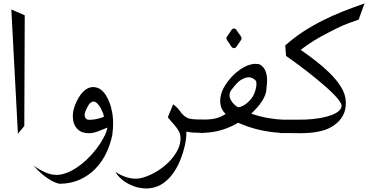

<svg xmlns="http://www.w3.org/2000/svg" viewBox="-20 -762 2106 1099"><path d="M121.6 -674.3 119.1 -40.5 82.5 3.4 44.9 -708Z M548.3 -13.2Q526.9 -3.4 502.4 -0.5Q494.6 0.5 487.3 0.5Q472.2 0.5 454.3 -4.4Q436.5 -9.3 419.9 -26.9Q417.5 -30.3 415.3 -33.2Q413.1 -36.1 410.6 -40Q401.9 -54.7 398.9 -71.8Q397 -84.5 397 -98.1V-106.9Q398.4 -124.5 403.6 -142.8Q408.7 -161.1 417 -178.2Q428.7 -203.1 441.4 -220Q454.1 -236.8 467.3 -247.1Q489.7 -263.7 513.7 -263.7Q519 -263.7 524.4 -262.7Q550.8 -259.3 572.8 -234.9Q598.6 -205.1 615.2 -149.9Q619.6 -132.8 622.8 -114Q626 -95.2 627 -75.2Q627.4 -65.4 627.4 -55.2Q627.4 -44.9 626.7 -29.5Q626 -14.2 623 7.8L622.6 11.2Q611.3 66.4 587.2 116.2Q563 166 526.1 203.9Q489.3 241.7 439.5 264.9Q389.6 288.1 326.7 290H325.2Q315.4 290 298.3 283.4Q281.2 276.9 260 263.4Q238.8 250 216.1 230.5Q193.4 210.9 172.4 185.5Q205.1 209.5 233.9 222.2Q261.2 234.9 286.1 237.8Q294.9 239.3 303.7 239.3Q326.7 239.3 355.7 229.5Q384.8 219.7 417.2 198.5Q449.7 177.2 479.7 148.2Q509.8 119.1 533.4 87.9Q557.1 56.6 573.5 25.4Q589.8 -5.9 595.2 -31.7ZM574.7 -94.2V-95.2Q574.7 -97.2 573.2 -103Q571.8 -108.9 567.9 -118.4Q564 -127.9 558.3 -138.9Q552.7 -149.9 545.9 -159.2Q539.1 -168.5 531 -174.8Q522.9 -181.2 514.4 -180.9Q505.9 -180.7 496.8 -172.9Q487.8 -165 479 -146.5Q475.1 -138.2 470.9 -129.2Q466.8 -120.1 465.3 -111.3Q464.4 -107.4 464.4 -103.5Q464.4 -99.1 466.1 -92.8Q467.8 -86.4 476.6 -79.1Q483.9 -76.2 494.6 -76.2Q505.4 -76.2 516.8 -77.9Q528.3 -79.6 539.6 -82.3Q550.8 -85 559.3 -87.6Q567.9 -90.3 572.3 -92.3Q575.2 -93.8 575.2 -94.2Z M1143.6 -2.4Q1130.9 -2 1119.6 -2Q1103 -2 1084.2 -3.2Q1065.4 -4.4 1046.9 -8.8V-4.9Q1046.9 31.7 1038.1 70.8Q1029.3 110.4 1012.9 151.9Q996.6 193.4 971.9 228.5Q947.3 263.7 913.1 287.6Q878.9 311.5 834.5 315.9Q826.2 316.9 817.9 316.9Q799.8 316.9 775.6 312.3Q751.5 307.6 724.9 295.2Q698.2 282.7 676 263.9Q653.8 245.1 640.6 221.7Q662.6 236.3 683.1 244.9Q703.6 253.4 723.1 257.3Q739.3 260.7 755.4 260.7Q778.3 260.7 800.3 253.9Q841.3 241.2 878.4 218.5Q915.5 195.8 944.3 167.2Q973.1 138.7 991.5 106.4Q1009.8 74.2 1012.7 43Q1013.2 35.6 1013.2 28.8Q1013.2 17.1 1010.3 5.4Q1007.3 -6.3 998 -20.5Q988.8 -34.7 974.4 -50.8Q960 -66.9 940.4 -90.3Q948.2 -108.9 955.8 -127.7Q963.4 -146.5 971.2 -165Q986.8 -153.8 998.5 -140.6Q1010.3 -127.4 1019.5 -112.8Q1027.8 -104 1035.4 -98.1Q1043 -92.3 1050.3 -88.4Q1064.5 -81.1 1085.9 -79.6Q1103 -78.1 1128.9 -78.1H1142.6Q1143.1 -59.1 1143.1 -40.3Q1143.1 -21.5 1143.6 -2.4Z M1315.9 -598.6Q1318.4 -599.1 1320.3 -599.1Q1323.2 -599.1 1326.7 -597.2Q1330.1 -595.2 1333.3 -591.1Q1336.4 -586.9 1339.1 -582Q1341.8 -577.1 1344.7 -573.7Q1349.1 -567.4 1355 -559.6Q1360.8 -551.8 1362.8 -544.4V-542.5Q1362.8 -538.6 1360.6 -534.7Q1358.4 -530.8 1355.5 -526.9L1335.9 -498Q1333.5 -493.7 1330.3 -490.5Q1327.1 -487.3 1323.2 -486.8Q1321.3 -486.3 1319.3 -486.3Q1316.4 -486.3 1312.7 -488Q1309.1 -489.7 1305.4 -493.7Q1301.8 -497.6 1298.8 -502.7Q1295.9 -507.8 1293.9 -511.7Q1290 -518.1 1283.9 -525.6Q1277.8 -533.2 1276.4 -540.5Q1275.9 -542 1275.9 -543.9Q1275.9 -547.4 1278.1 -550.8Q1280.3 -554.2 1283.7 -558.1L1302.7 -587.4Q1305.2 -591.3 1308.6 -594.5Q1312 -597.7 1315.9 -598.6ZM1596.7 -0.5Q1575.7 -1.5 1548.3 -4.6Q1521 -7.8 1490.7 -13.4Q1460.4 -19 1429.4 -27.8Q1398.4 -36.6 1370.1 -48.3Q1363.3 -50.8 1356.7 -53.5Q1350.1 -56.2 1343.3 -59.6Q1312 -41 1283.7 -30Q1255.4 -19 1229 -12.7Q1202.6 -6.3 1178 -3.9Q1153.3 -1.5 1129.9 -0.5L1129.4 -78.1Q1139.2 -77.6 1147.9 -77.6Q1166 -77.6 1183.6 -79.3Q1201.2 -81.1 1217.5 -85.2Q1233.9 -89.4 1246.8 -95.7Q1259.8 -102.1 1272 -109.4L1266.1 -115.2Q1246.1 -137.2 1242.2 -164.1Q1240.2 -174.3 1240.2 -185.1Q1240.2 -201.2 1245.8 -223.1Q1251.5 -245.1 1267.8 -272Q1284.2 -298.8 1305.9 -322Q1327.6 -345.2 1352.8 -362.8Q1377.9 -380.4 1402.3 -389.2Q1422.9 -396.5 1441.9 -396.5Q1445.3 -396.5 1457.5 -395.5Q1469.7 -394.5 1484.6 -379.4Q1499.5 -364.3 1505.9 -334Q1508.8 -319.8 1508.8 -301.8Q1508.8 -280.8 1504.9 -254.4Q1504.9 -236.8 1498 -218.8Q1491.2 -200.7 1479.5 -182.6Q1467.8 -164.6 1451.9 -146.5Q1436 -128.4 1418 -111.3Q1441.9 -103 1466.8 -96.7Q1491.7 -90.3 1515.6 -86.2Q1539.6 -82 1560.8 -79.8Q1582 -77.6 1599.1 -77.1ZM1342.8 -147.9Q1354 -148.4 1367.4 -154.8Q1380.9 -161.1 1393.8 -171.9Q1406.7 -182.6 1418 -196.5Q1429.2 -210.4 1435.5 -226.6Q1447.8 -258.3 1447.8 -279.8Q1447.8 -280.3 1447.3 -291.5Q1446.8 -302.7 1426.3 -314Q1415.5 -319.8 1403.3 -319.8Q1388.7 -319.8 1364.7 -307.9Q1340.8 -295.9 1305.2 -248.5Q1293.9 -233.9 1293.9 -219.2Q1293.9 -218.3 1294.2 -210.2Q1294.4 -202.1 1301.8 -188.5Q1309.1 -174.8 1320.8 -164.1Q1332.5 -153.3 1342.8 -147.9Z M2032.7 -649.4Q2002 -639.2 1981 -631.3Q1960 -623.5 1941.4 -615.5Q1922.9 -607.4 1903.6 -597.7Q1884.3 -587.9 1857.4 -574.2Q1814.9 -552.7 1775.9 -528.6Q1736.8 -504.4 1701.2 -476.6Q1746.1 -445.3 1786.9 -413.8Q1827.6 -382.3 1860.8 -350.1Q1905.8 -307.1 1932.4 -263.7Q1959 -220.2 1959.5 -176.8V-171.9Q1959.5 -130.9 1942.6 -100.1Q1925.8 -69.3 1896 -47.9Q1864.3 -24.4 1826.7 -14.4Q1789.1 -4.4 1749 -1.5Q1722.2 0.5 1694.3 0.5Q1680.7 0.5 1666.5 0Q1645.5 -0.5 1625 -0.5Q1604.5 -0.5 1584 0V-77.1Q1586.4 -77.1 1597.4 -77.1Q1608.4 -77.1 1623.5 -77.1Q1638.7 -77.1 1656.2 -77.1Q1673.8 -77.1 1689 -77.1Q1704.1 -77.1 1715.3 -77.4Q1726.6 -77.6 1729 -77.6Q1777.3 -79.6 1815.2 -86.7Q1853 -93.8 1879.6 -104Q1906.2 -114.3 1920.4 -127.7Q1934.6 -141.1 1935.1 -156.2V-157.2Q1935.1 -167 1924.1 -182.9Q1913.1 -198.7 1894 -218.5Q1875 -238.3 1849.9 -260.7Q1824.7 -283.2 1797.4 -305.7Q1770 -328.1 1742.2 -349.9Q1714.4 -371.6 1689.9 -389.6Q1665.5 -407.7 1646.5 -421.4Q1627.4 -435.1 1617.2 -441.9L1612.8 -502Q1659.7 -543.9 1711.9 -578.4Q1764.2 -612.8 1822.8 -642.6Q1880.4 -671.9 1941.4 -696Q2002.4 -720.2 2066.4 -742.2Z"/></svg>

Font: Dima Niloofar
Style: Regular
Weight: 400
Designer: R.Balvardi
Foundry: Dima Software Group
Version: Version 3.00;November 13, 2018;FontCreator 11.5.0.2427 64-bi